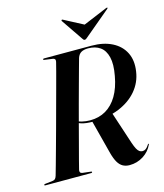

<svg xmlns="http://www.w3.org/2000/svg" viewBox="-141 -984 934 1093"><g transform="rotate(-15 325.5 -437.0)"><path d="M235 -308 238.5 -315.5Q263 -303 287.2 -297.2Q311.5 -291.5 335.5 -291.5Q388 -291.5 428.5 -315.2Q469 -339 496.5 -385.2Q524 -431.5 536 -499.5Q548.5 -566 538.2 -608.2Q528 -650.5 499.8 -670.5Q471.5 -690.5 429 -690.5Q404 -690.5 388.5 -681.5Q373 -672.5 366 -651.5Q360.5 -632 350 -594Q339.5 -556 325.8 -505.8Q312 -455.5 296.8 -399.2Q281.5 -343 266.8 -286.8Q252 -230.5 238.8 -180.5Q225.5 -130.5 215.5 -92.5Q205.5 -54.5 201 -35.5Q199 -27.5 202 -21.5Q205 -15.5 214.5 -14L262 -8.5Q266 -8.5 267.8 -7.2Q269.5 -6 269.5 -4Q269.5 -2.5 267.8 -1.2Q266 0 263 0H-6.5Q-9.5 0 -11 -0.8Q-12.5 -1.5 -12.5 -3.5Q-12.5 -6 -10.8 -7Q-9 -8 -6 -8.5L40.5 -14Q50 -15 55.2 -21.2Q60.5 -27.5 63.5 -38Q69 -56.5 79.8 -95.2Q90.5 -134 104.8 -185.2Q119 -236.5 134.8 -294.2Q150.5 -352 166 -409.5Q181.5 -467 195.5 -518.2Q209.5 -569.5 219.5 -607.5Q229.5 -645.5 234 -664Q236 -674 232.2 -679Q228.5 -684 219.5 -685L173 -691.5Q168.5 -692 167.2 -693Q166 -694 166 -696Q166 -698 167.8 -699Q169.5 -700 172.5 -700H452Q522.5 -700 572.8 -674.5Q623 -649 646.2 -602.5Q669.5 -556 659.5 -492Q650.5 -430 610.2 -382.2Q570 -334.5 503.8 -307.2Q437.5 -280 350 -280Q306.5 -280 280.5 -288.5Q254.5 -297 235 -308ZM344.5 -282.5 465.5 -301 529 -108Q537.5 -83 545 -69.2Q552.5 -55.5 560.8 -50.2Q569 -45 578 -45Q588.5 -45 597.5 -51.2Q606.5 -57.5 616 -72.5Q617.5 -75 618.8 -76.2Q620 -77.5 621.5 -76.5Q623 -76.5 622.8 -75.2Q622.5 -74 622 -72Q604.5 -33.5 567.8 -10.2Q531 13 487 13Q464.5 13 447.5 3.8Q430.5 -5.5 418.2 -26.2Q406 -47 396.5 -82ZM471.5 -812.5 333.5 -885Q328.5 -888 326.5 -886Q325 -885 324.5 -883.2Q324 -881.5 325.5 -879L412.5 -751.5Q415.5 -747 417.8 -744.8Q420 -742.5 424 -742.5Q428.5 -742.5 432 -744.8Q435.5 -747 440.5 -751.5L592.5 -879Q595.5 -881.5 596 -883.2Q596.5 -885 595.5 -886Q594.5 -887 592.2 -886.5Q590 -886 587 -885L413.5 -812.5Z"/></g></svg>

Font: Fraunces 120pt SemiBold
Style: Italic
Weight: 600
Italic angle: -16°
Version: Version 1.000;[b76b70a41]